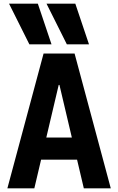

<svg xmlns="http://www.w3.org/2000/svg" viewBox="-20 -1020 640 1040"><path d="M139 -780 29 -1000H185L259 -780ZM342 -780 232 -1000H388L462 -780ZM20 0 216 -730H384L580 0H434L302 -560H298L166 0ZM140 -155V-275H460V-155Z"/></svg>

Font: M PLUS Code Latin Expanded
Style: Bold
Weight: 700
Width: 7
Designer: Coji Morishita
Foundry: UNDERFOREST DESIGN
Version: Version 1.002; ttfautohint (v1.8.3)